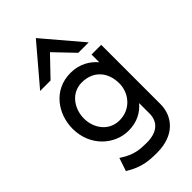

<svg xmlns="http://www.w3.org/2000/svg" viewBox="-292 -837 1107 1107"><g transform="rotate(-45 261.5 -284.0)"><path d="M139 -532 252 -650 365 -532H450L252 -765L54 -532ZM120 -240C120 -323 174 -397 258 -397C353 -397 408 -331 408 -240C408 -164 352 -88 258 -88C170 -88 120 -164 120 -240ZM32 -245C32 -103 140 -9 252 -9C324 -9 373 -38 408 -79V6C408 75 361 114 279 114C224 114 178 112 110 68L104 64L77 144L80 146C156 193 214 197 279 197C424 197 491 109 491 12V-471H412V-408C378 -448 325 -482 252 -482C110 -482 32 -363 32 -245Z"/></g></svg>

Font: Charger
Style: Bd
Weight: 400
Designer: Jasper
Foundry: Cannot Into Space Fonts
Version: Version 0.98